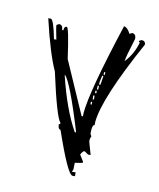

<svg xmlns="http://www.w3.org/2000/svg" viewBox="-107 -755 708 857"><g transform="rotate(15 247.0 -327.0)"><path d="M327.1 -446.3 333 -447.3 332 -459 326.2 -458ZM319.3 -398.4 325.2 -399.4 328.1 -440.4H322.3L318.4 -410.2ZM269.5 -165 275.4 -166Q192.4 -374 160.2 -402.3L161.1 -396.5Q209 -253.9 269.5 -165ZM315.4 -375 321.3 -376 320.3 -392.6H314.5ZM317.4 -357.4 316.4 -369.1 310.5 -368.2 311.5 -357.4ZM308.6 -327.1 314.5 -328.1 312.5 -345.7 306.6 -344.7ZM310.5 -303.7 309.6 -315.4H303.7L304.7 -303.7ZM309.6 25.4Q287.1 25.4 205.1 -159.2H204.1Q193.4 -159.2 191.4 -181.6Q197.3 -182.6 197.3 -188.5Q174.8 -207 113.3 -404.3Q73.2 -474.6 23.4 -626L35.2 -627Q47.9 -627 72.3 -542L83 -543Q66.4 -598.6 66.4 -606.4L77.1 -613.3H78.1Q94.7 -613.3 96.7 -590.8L102.5 -591.8V-594.7Q102.5 -609.4 113.3 -610.4Q123 -610.4 154.3 -472.7L280.3 -242.2L286.1 -243.2L285.2 -259.8Q285.2 -359.4 359.4 -678.7H360.4Q375 -678.7 391.6 -652.3L402.3 -659.2H403.3Q419.9 -659.2 421.9 -637.7Q402.3 -547.9 402.3 -531.2V-529.3Q436.5 -572.3 446.3 -627.9H444.3Q440.4 -627.9 440.4 -632.8L451.2 -639.6H454.1Q468.8 -639.6 470.7 -624Q345.7 -340.8 345.7 -232.4L346.7 -218.8Q337.9 -217.8 337.9 -194.3L338.9 -176.8L345.7 -166Q341.8 -157.2 341.8 -146.5Q341.8 -141.6 364.3 -85L352.5 -84L334 -94.7Q326.2 -93.8 318.4 -75.2L338.9 -47.9V-42L304.7 -33.2L306.6 -3.9L302.7 8.8L319.3 6.8L321.3 24.4Z"/></g></svg>

Font: Blackcraft
Style: Regular
Weight: 400
Designer: GGBotNet
Foundry: GGBotNet
Version: 1.00